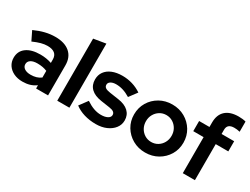

<svg xmlns="http://www.w3.org/2000/svg" viewBox="-62 -1309 2446 1875"><g transform="rotate(30 1160.5 -371.0)"><path d="M219.6 9Q163.9 9 120.9 -11.4Q78 -31.9 53.8 -68Q29.6 -104.2 29.6 -151.3Q29.6 -225.9 86.1 -267.2Q142.6 -308.6 242.4 -308.6Q309.8 -308.6 370.1 -288.2V-325.6Q370.1 -371.3 342.2 -393.9Q314.3 -416.5 260 -416.5Q227.3 -416.5 189.1 -406.4Q150.9 -396.2 100.9 -374L51.4 -475.3Q113.3 -503.5 169.6 -517.2Q226 -531 282.8 -531Q388.5 -531 446.8 -480.7Q505.1 -430.3 505.1 -338.4V0H370.1V-36.8Q337.6 -12.8 300.6 -1.9Q263.7 9 219.6 9ZM159.9 -154Q159.9 -124.2 185.8 -106.6Q211.6 -89.1 255.5 -89.1Q289 -89.1 317.8 -97.3Q346.6 -105.6 370.1 -123.5V-198.9Q344.8 -209.1 317.7 -214Q290.6 -218.8 260.2 -218.8Q213.1 -218.8 186.5 -201.6Q159.9 -184.4 159.9 -154Z M608.7 0V-700L745.6 -722.7V0Z M1047.8 10Q976.5 10 915.2 -8.4Q853.9 -26.7 808.9 -61.6L876.7 -153.2Q922.5 -122.6 963.8 -108Q1005 -93.3 1046.2 -93.3Q1091.9 -93.3 1119.5 -108.7Q1147.1 -124 1147.1 -149Q1147.1 -169.1 1131.4 -181.2Q1115.7 -193.3 1082 -198.1L982.2 -213Q904.3 -224.7 864.2 -263.3Q824.1 -302 824.1 -365Q824.1 -415.6 850.6 -452.5Q877.1 -489.5 925.7 -509.5Q974.3 -529.6 1040.8 -529.6Q1097.9 -529.6 1152.3 -513.6Q1206.8 -497.6 1254.9 -465L1188.7 -376.4Q1146 -402.5 1106.9 -414.6Q1067.7 -426.7 1028.2 -426.7Q991.2 -426.7 968.5 -412.6Q945.8 -398.6 945.8 -375.9Q945.8 -354.7 962.1 -343Q978.3 -331.2 1016.6 -325.6L1116.5 -310.8Q1193.6 -300 1234.7 -261.4Q1275.8 -222.7 1275.8 -161.6Q1275.8 -112.2 1245.9 -73.6Q1216.1 -35 1164.8 -12.5Q1113.6 10 1047.8 10Z M1603.2 10Q1525 10 1461.8 -25.9Q1398.7 -61.8 1361.8 -123Q1325 -184.2 1325 -260Q1325 -336.2 1361.7 -397.5Q1398.4 -458.8 1461.7 -494.8Q1525 -530.7 1603.1 -530.7Q1681.5 -530.7 1744.5 -494.8Q1807.5 -458.8 1844.4 -397.5Q1881.3 -336.2 1881.3 -260Q1881.3 -184.2 1844.5 -123Q1807.6 -61.8 1744.6 -25.9Q1681.6 10 1603.2 10ZM1603.2 -108.9Q1644.1 -108.9 1676.8 -129.1Q1709.5 -149.3 1728.5 -183.6Q1747.5 -217.9 1747.5 -260.4Q1747.5 -302.9 1728.3 -337.1Q1709.1 -371.3 1676.4 -391.6Q1643.6 -411.8 1603.2 -411.8Q1562.9 -411.8 1530.1 -391.6Q1497.2 -371.3 1478 -337.1Q1458.8 -302.9 1458.8 -260.4Q1458.8 -217.9 1477.9 -183.6Q1497.1 -149.3 1529.9 -129.1Q1562.8 -108.9 1603.2 -108.9Z M2024.3 0V-406.5H1907.7V-521H2024.3V-571Q2024.3 -659.3 2075.3 -705.8Q2126.4 -752.3 2222.2 -752.3Q2242.9 -752.3 2265 -749.9Q2287.1 -747.6 2302.8 -742.6V-627.9Q2284.3 -632.2 2270 -634Q2255.7 -635.8 2239.4 -635.8Q2200.4 -635.8 2180.7 -619.3Q2160.9 -602.8 2160.9 -568.2V-521H2302.8V-406.5H2160.9V0Z"/></g></svg>

Font: Red Hat Display
Style: Regular
Weight: 300
Designer: Pentagram, MCKL
Foundry: Pentagram, MCKL
Version: Version 1.023